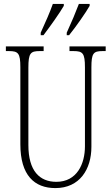

<svg xmlns="http://www.w3.org/2000/svg" viewBox="-20 -951 571 981"><path d="M321 -784V-771H333C370 -817 418 -886 438 -921V-931H383C366 -886 347 -841 321 -784ZM188 -784V-771H202C237 -817 286 -886 306 -921V-931H250C234 -886 214 -841 188 -784ZM263 10C387 10 447 -86 447 -201V-606C447 -679 457 -690 504 -690H520V-714H335V-690H356C403 -690 414 -679 414 -607V-203C414 -115 374 -22 268 -22C182 -22 125 -78 125 -210V-605C125 -680 136 -690 183 -690H203V-714H10V-690H26C73 -690 84 -679 84 -608V-214C84 -55 156 10 263 10Z"/></svg>

Font: Noto Serif Devanagari ExtraCondensed ExtraLight
Style: Regular
Weight: 200
Width: 2
Designer: Universal Thirst, Indian Type Foundry and the Monotype Design Team
Foundry: Monotype Imaging Inc.
Version: Version 2.004